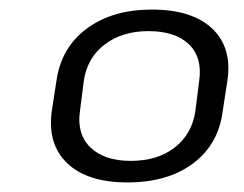

<svg xmlns="http://www.w3.org/2000/svg" viewBox="-20 -736 509 401"><path d="M246 -355Q163 -355 121 -394.5Q79 -434 88 -503L98 -568Q108 -637 161.5 -676.5Q215 -716 297 -716Q381 -716 423 -676.5Q465 -637 455 -568L445 -503Q436 -434 383 -394.5Q330 -355 246 -355ZM253 -400Q309 -400 345 -428Q381 -456 388 -504L396 -567Q403 -616 374.5 -643.5Q346 -671 290 -671Q235 -671 198.5 -643Q162 -615 155 -567L147 -504Q140 -456 169 -428Q198 -400 253 -400Z"/></svg>

Font: Pathway Extreme 8pt Thin 12pt Light
Style: Italic
Weight: 300
Italic angle: -8°
Version: Version 1.001;gftools[0.9.26]